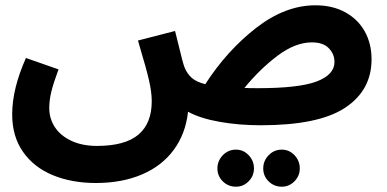

<svg xmlns="http://www.w3.org/2000/svg" viewBox="-20 -460 1462 725"><path d="M1383 -236Q1383 -119 1283 -53Q1183 13 965 13Q882 13 809 0Q736 -13 690 -38Q681 45 636 106Q591 167 515.5 199Q440 231 342 231Q251 231 179.5 201.5Q108 172 67 113.5Q26 55 26 -28Q26 -125 78 -241L201 -198Q182 -147 174 -114.5Q166 -82 166 -52Q166 -12 187.5 20.5Q209 53 250 72Q291 91 346 91Q452 91 502.5 48.5Q553 6 553 -78Q553 -112 542.5 -157.5Q532 -203 509 -279L501 -307L641 -343L653 -295Q670 -223 677 -205Q687 -181 704 -166Q721 -151 755 -142Q837 -269 947 -354.5Q1057 -440 1171 -440Q1236 -440 1284 -413.5Q1332 -387 1357.5 -341Q1383 -295 1383 -236ZM1243 -226Q1243 -256 1221.5 -278Q1200 -300 1158 -300Q1095 -300 1028 -249.5Q961 -199 903 -128Q919 -127 953 -127Q1109 -127 1176 -152.5Q1243 -178 1243 -226ZM801 176Q801 147 821.5 126Q842 105 871 105Q899 105 919 126Q939 147 939 176Q939 204 919 224.5Q899 245 871 245Q842 245 821.5 225Q801 205 801 176ZM974 176Q974 147 994.5 126Q1015 105 1044 105Q1072 105 1092 126Q1112 147 1112 176Q1112 204 1092 224.5Q1072 245 1044 245Q1015 245 994.5 225Q974 205 974 176Z"/></svg>

Font: Noto Sans Arabic
Style: Bold
Weight: 700
Designer: Nadine Chahine
Foundry: Monotype Imaging Inc.
Version: Version 1.001